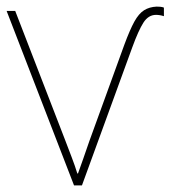

<svg xmlns="http://www.w3.org/2000/svg" viewBox="-20 -561 516 581"><path d="M454 -541Q459 -541 465 -540.5Q471 -540 476 -538V-512Q464 -516 452 -516Q429 -516 414 -492.5Q399 -469 380 -417L228 0H204L0 -528H26L176 -140Q187 -111 197 -85Q207 -59 214 -36H216Q224 -58 232 -81Q240 -104 250 -133L356 -425Q373 -471 386.5 -495.5Q400 -520 416 -530Q432 -540 454 -541Z"/></svg>

Font: Noto Sans Thin
Style: Regular
Weight: 100
Designer: Monotype Design Team
Foundry: Monotype Imaging Inc.
Version: Version 2.007